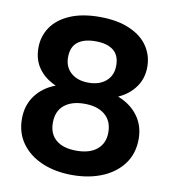

<svg xmlns="http://www.w3.org/2000/svg" viewBox="-81 -777 765 854"><g transform="rotate(10 302.0 -350.0)"><path d="M38.4 -201.6Q38.4 -262 71.1 -306.3Q103.8 -350.5 160.7 -372.1Q111.3 -393.6 83.6 -432Q55.8 -470.5 55.8 -524.5Q55.8 -576 83.4 -617.2Q110.9 -658.5 166.1 -682.7Q221.4 -707 301.5 -707Q381 -707 436.8 -682.7Q492.5 -658.5 520.1 -617Q547.6 -575.5 547.6 -524.5Q547.6 -472 519.3 -432.8Q491.1 -393.6 442.7 -372.1Q500.1 -350 532.8 -306Q565.5 -262 565.5 -201.6Q565.5 -137 531.3 -90Q497 -43 437.2 -18Q377.5 7 301.5 7Q225.9 7 166.4 -18Q106.9 -43 72.6 -90Q38.4 -137 38.4 -201.6ZM427.5 -207.1Q427.5 -259 393.9 -286.9Q360.3 -314.8 301.5 -314.8Q243.6 -314.8 210.3 -287.4Q176.9 -260 176.9 -207.1Q176.9 -157.8 208.8 -130.3Q240.7 -102.9 301.5 -102.9Q361.7 -102.9 394.6 -130.8Q427.5 -158.8 427.5 -207.1ZM410.5 -506.4Q410.5 -552.7 382.4 -574.9Q354.2 -597.1 301.5 -597.1Q249.7 -597.1 221.3 -574.9Q192.9 -552.7 192.9 -505.9Q192.9 -462 222.5 -436.1Q252.2 -410.1 301.5 -410.1Q351.3 -410.1 380.9 -436.1Q410.5 -462 410.5 -506.4Z"/></g></svg>

Font: AF Albert Sans Medium
Style: Regular
Weight: 500
Designer: Andreas Rasmussen
Foundry: a.Foundry
Version: Version 1.300;Glyphs 3.2 (3231)